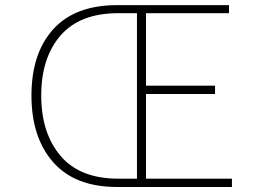

<svg xmlns="http://www.w3.org/2000/svg" viewBox="-20 -746 1040 766"><path d="M905.3 0H447.3Q279.3 0 192.4 -98.6Q105.5 -197.3 105.5 -365.2Q105.5 -533.2 192.4 -629.4Q279.3 -725.6 448.2 -725.6H893.6V-693.4H562.5V-404.3H837.9V-371.1H562.5V-33.2H905.3ZM452.1 -33.2H526.4V-693.4H452.1Q298.8 -693.4 221.7 -604.5Q144.5 -515.6 144.5 -365.2Q144.5 -214.8 221.7 -124Q298.8 -33.2 452.1 -33.2Z"/></svg>

Font: GenEi Gothic M ExtraLight
Style: Regular
Weight: 200
Designer: o_tamon (Modified); [Source Han Sans]
Ryoko NISHIZUKA  (kana & ideographs); Paul D. Hunt (Latin, Greek & Cyrillic); Wenl
Version: Version 1.1a;Original Version 1.004